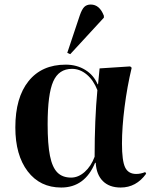

<svg xmlns="http://www.w3.org/2000/svg" viewBox="-20 -816 682 850"><path d="M291 -576.2 277.8 -582 333 -747.1Q342.3 -774.4 353 -785.2Q363.8 -795.9 381.8 -795.9Q420.9 -795.9 439.9 -746.1V-737.8ZM251 14.2Q157.2 14.2 102.5 -57.6Q47.9 -129.4 47.9 -252Q47.9 -383.8 106.4 -456.8Q165 -529.8 271 -529.8Q319.8 -529.8 357.4 -506.6Q395 -483.4 412.1 -442.9H414.1L420.9 -513.2L556.2 -522L563 -516.1Q543 -432.6 531.5 -342.5Q520 -252.4 520 -180.2Q520 -104 533.9 -75Q547.9 -45.9 583 -45.9Q602.5 -45.9 623 -54.2L627 -46.9Q583 14.2 514.2 14.2Q463.9 14.2 435.3 -14.4Q406.7 -43 403.8 -95.2H400.9Q355.5 14.2 251 14.2ZM294.9 -29.8Q326.7 -29.8 355 -54.9Q383.3 -80.1 398.9 -122.1Q398.9 -287.1 411.1 -417Q394 -460.9 364 -486.1Q334 -511.2 298.8 -511.2Q240.2 -511.2 215.6 -455.3Q190.9 -399.4 190.9 -266.1Q190.9 -177.2 201.2 -126.2Q211.4 -75.2 233.9 -52.5Q256.3 -29.8 294.9 -29.8Z"/></svg>

Font: Display Semibold
Style: Regular
Weight: 600
Designer: Latin by Veronika Burian and Jose Scaglione. Greek by Irene Vlachou. Cyrillic by Vera Evstafieva.
Foundry: TypeTogether
Version: Version 3.002